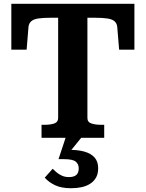

<svg xmlns="http://www.w3.org/2000/svg" viewBox="-20 -730 772 1017"><path d="M288 -105V-636H249Q207 -636 182 -632Q157 -628 145 -617Q133 -606 131 -588L121 -467H40V-710H692V-467H611L601 -588Q599 -606 587 -617Q575 -628 549.5 -632Q524 -636 483 -636H443V-105Q443 -83 464 -76Q485 -69 515 -69H532V0H200V-69H217Q247 -69 267.5 -76Q288 -83 288 -105ZM414 -5 346 79 343 64Q393 63 428.5 73.5Q464 84 482 105.5Q500 127 500 161Q500 190 489 210Q478 230 458 243Q438 256 412 261.5Q386 267 356 267Q305 267 271.5 251Q238 235 217 211L259 164Q269 174 281 184Q293 194 309 201Q325 208 345 208Q372 208 384.5 196.5Q397 185 397 162Q397 139 381 126Q365 113 319 113H290L329 -5Z"/></svg>

Font: Roboto Serif 20pt SemiBold
Style: Regular
Weight: 600
Version: Version 1.008